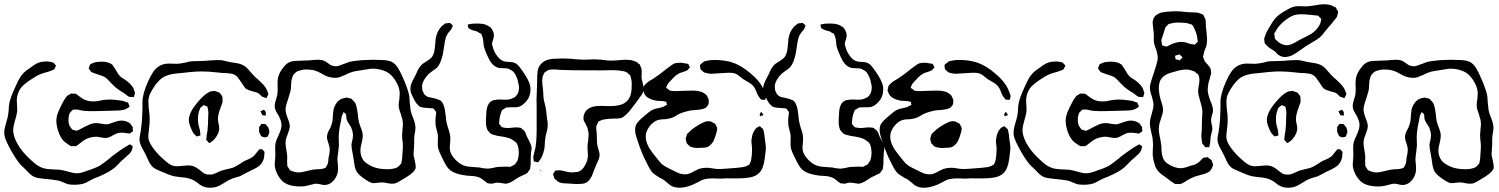

<svg xmlns="http://www.w3.org/2000/svg" viewBox="-23 -823 7051 903"><path d="M547 -393Q522 -410 517 -415Q517 -415 497 -435Q480 -454 469 -461Q460 -466 440 -472Q426 -476 419 -479Q410 -482 407 -484Q402 -488 398 -496Q394 -500 394 -500Q394 -502 395 -503Q396 -504 396 -506Q397 -509 398 -513Q399 -517 401 -520Q402 -521 404.5 -522Q407 -523 408 -524Q423 -530 428 -531Q446 -533 456 -533Q487 -533 505 -519L511 -510Q516 -504 524 -490Q534 -472 541 -465Q547 -459 558 -452.5Q569 -446 576 -440Q596 -424 605 -407L610 -392Q612 -388 612 -386Q612 -384 609 -375Q608 -373 607.5 -370.5Q607 -368 606 -366L598 -367H589Q583 -367 576.5 -372.5Q570 -378 567 -380Q561 -385 547 -393ZM595 -112Q593 -108 590.5 -105.5Q588 -103 587 -101L565 -81L548 -66Q541 -59 532 -49.5Q523 -40 517 -35Q492 -14 443 7L420 16L400 26Q377 40 360 43Q344 46 326 46Q309 46 295 43Q286 40 273 34Q260 28 250 26Q228 22 186 18Q180 17 165.5 15.5Q151 14 141 10Q126 4 112.5 -10Q99 -24 95 -28L75 -47Q50 -75 20 -132Q9 -153 3 -168.5Q-3 -184 -3 -199Q-3 -213 1 -228Q5 -243 6 -246Q8 -252 13 -271Q16 -283 18 -308Q18 -323 21 -338Q26 -364 48 -412Q60 -439 68.5 -454Q77 -469 89 -481Q100 -492 119 -504Q122 -506 135 -515.5Q148 -525 161 -529Q176 -534 197 -534Q207 -534 219 -531L227 -529Q233 -523 233 -523Q234 -521 237 -518.5Q240 -516 240 -515Q241 -514 239 -511Q237 -508 237 -507Q236 -505 234.5 -501.5Q233 -498 231 -497Q230 -496 227.5 -494.5Q225 -493 224 -493Q219 -491 214.5 -489.5Q210 -488 205 -486Q179 -479 169 -475Q149 -467 121 -448Q91 -428 79 -414Q68 -401 62 -384Q56 -367 56 -350L57 -329Q58 -322 58 -308Q58 -290 48 -258Q47 -254 43 -238.5Q39 -223 39 -210Q39 -186 56 -152Q79 -109 124 -69Q126 -67 140 -55Q154 -43 168 -37Q181 -31 194.5 -29Q208 -27 230 -26Q247 -26 256 -25Q273 -23 300 -15Q323 -8 339 -8Q351 -8 365.5 -12.5Q380 -17 385 -19Q394 -23 405 -26Q430 -35 445 -43Q461 -53 491 -77Q507 -91 516 -97Q518 -99 538 -113L560 -128L580 -140Q581 -141 583 -142Q585 -143 588 -144Q590 -144 594 -140Q595 -140 598 -138.5Q601 -137 601 -131Q600 -128 598.5 -121.5Q597 -115 595 -112ZM536 -198Q524 -196 507 -186Q499 -181 490.5 -177.5Q482 -174 473 -174Q466 -174 454 -176.5Q442 -179 433 -180Q410 -180 389 -172Q386 -171 380 -168Q374 -165 370 -162Q363 -157 357 -152Q351 -147 344 -142Q335 -136 335 -136Q332 -135 328 -135.5Q324 -136 322 -136L314 -135Q304 -138 283 -154Q264 -169 251 -205Q242 -234 242 -254Q242 -267 245 -279Q247 -288 255 -306L263 -323Q266 -328 272 -340.5Q278 -353 285 -362Q292 -372 294 -373Q296 -375 298.5 -376Q301 -377 303 -378Q304 -379 307 -381Q310 -383 312 -383H315Q321 -383 323 -382Q325 -382 328 -382.5Q331 -383 333 -382Q336 -381 338.5 -379Q341 -377 342 -376Q347 -372 354 -367Q361 -362 369 -357Q388 -346 417 -346Q428 -346 433 -347Q447 -349 454 -351Q458 -352 463 -353Q468 -354 475 -354Q481 -355 494 -355Q513 -355 553 -349Q559 -348 573 -342Q574 -342 576.5 -341.5Q579 -341 580 -339L583 -331Q586 -325 586 -322Q586 -321 582 -318Q578 -315 576 -314Q561 -303 525 -303Q506 -303 491 -302Q403 -299 385 -301Q377 -301 363 -303Q358 -304 349.5 -306Q341 -308 333 -308Q330 -307 326.5 -307.5Q323 -308 320 -307Q318 -306 315.5 -303Q313 -300 312 -299Q305 -292 305 -292Q304 -290 303.5 -287Q303 -284 302 -282Q299 -272 299 -259Q299 -242 305 -230Q306 -228 314 -217Q315 -216 316 -215Q317 -214 318 -213Q319 -212 324 -212Q326 -211 330.5 -209.5Q335 -208 338 -208Q342 -209 346.5 -211.5Q351 -214 353 -215Q360 -218 374 -226Q396 -237 399 -238Q414 -244 430 -244Q443 -244 454 -241Q476 -237 486 -239Q490 -240 493.5 -241.5Q497 -243 501 -244Q506 -246 521.5 -251Q537 -256 550 -256Q576 -254 589 -242Q591 -241 593 -237Q595 -233 596 -232Q597 -231 598.5 -229.5Q600 -228 601 -225Q602 -224 601.5 -221Q601 -218 601 -217Q604 -209 602 -205L595 -201Q591 -196 586 -195L578 -196L554 -199Q541 -199 536 -198Z M1221 -109V-105Q1221 -98 1220 -95Q1220 -80 1213.5 -66Q1207 -52 1196 -43Q1185 -34 1169 -26.5Q1153 -19 1145 -15Q1137 -11 1125 -4.5Q1113 2 1105 6Q1096 9 1083 12.5Q1070 16 1062 20Q1052 24 1032 37Q1021 44 1009 50Q997 56 986 58Q974 60 966 60Q940 60 923 49Q917 46 913 42.5Q909 39 905 36Q886 22 865 16Q852 12 824 10Q806 8 796 6Q774 1 734 -17Q706 -28 696 -37Q684 -48 675 -68Q666 -88 662 -96L652 -115Q643 -131 638 -143Q633 -155 633 -167Q633 -176 635.5 -188.5Q638 -201 639 -207Q642 -226 643 -240Q644 -254 645 -263Q647 -297 647 -313V-343Q647 -381 673 -439Q684 -465 699 -487Q726 -524 772 -524L809 -523Q823 -523 851 -529Q866 -534 880 -535Q893 -536 918 -536Q927 -537 944 -537Q952 -537 968 -539Q1000 -541 1016 -540Q1026 -539 1039 -535.5Q1052 -532 1059 -531Q1067 -530 1088 -526.5Q1109 -523 1123 -515Q1137 -507 1154 -486L1171 -467Q1183 -455 1190 -450Q1194 -446 1206.5 -434Q1219 -422 1227 -410Q1232 -401 1237 -388Q1237 -386 1238 -384Q1239 -382 1239 -381Q1239 -378 1237 -375Q1235 -372 1234 -370Q1233 -369 1232 -365.5Q1231 -362 1230 -361L1220 -365Q1218 -366 1215 -366.5Q1212 -367 1210 -368Q1206 -371 1202 -375.5Q1198 -380 1194 -383Q1186 -389 1166 -393Q1143 -399 1134 -406Q1131 -407 1129 -410.5Q1127 -414 1125 -416Q1119 -424 1111 -437Q1101 -452 1094.5 -460Q1088 -468 1077 -473Q1069 -477 1045 -479Q1023 -479 1002 -482Q960 -487 926 -487Q904 -487 875 -484.5Q846 -482 824 -479Q820 -479 803 -477Q786 -475 772 -471Q758 -467 747 -461Q731 -453 708 -424Q692 -401 683.5 -383.5Q675 -366 675 -345Q675 -330 676 -319.5Q677 -309 678 -302Q681 -281 681 -261Q681 -240 678 -217Q677 -210 675.5 -196.5Q674 -183 675 -173Q678 -152 699.5 -123.5Q721 -95 747 -73Q773 -49 789 -44Q800 -41 811 -41Q819 -41 835 -43Q853 -45 861 -45Q870 -45 875 -44Q892 -42 913 -26Q917 -23 928 -14Q939 -5 949 -3Q951 -2 953.5 -2.5Q956 -3 958 -2H967Q978 -2 991.5 -8.5Q1005 -15 1012 -18Q1018 -21 1028 -23Q1038 -25 1043 -27Q1063 -31 1074 -35Q1086 -40 1101.5 -50Q1117 -60 1125 -65Q1132 -68 1145.5 -74Q1159 -80 1168 -87Q1173 -91 1178.5 -98.5Q1184 -106 1187 -109Q1193 -117 1195 -119Q1199 -123 1210 -121Q1220 -111 1221 -109ZM1002 -263Q1002 -256 1003 -250.5Q1004 -245 1005 -241Q1008 -231 1008 -219Q1008 -203 998 -186Q984 -163 971 -156Q970 -155 966 -152.5Q962 -150 961 -150Q958 -152 956 -155Q954 -158 953 -159Q947 -165 947 -165L948 -176Q949 -189 953 -210Q956 -240 956 -271Q957 -278 957 -291Q957 -302 954 -314Q953 -316 953 -318.5Q953 -321 952 -322Q951 -323 947 -324Q943 -325 942 -326Q941 -326 938 -327.5Q935 -329 934 -328Q933 -328 928 -323Q926 -321 923.5 -319.5Q921 -318 919 -315Q918 -313 915 -305Q908 -287 908 -262Q908 -241 914 -223Q919 -206 919 -194Q919 -193 919.5 -190Q920 -187 919 -186Q918 -185 915.5 -184.5Q913 -184 911 -184L903 -181L898 -185Q888 -195 888 -195Q883 -202 880 -209Q865 -241 865 -259Q865 -278 880 -306Q897 -333 921.5 -359Q946 -385 967 -393Q977 -395 985 -395Q989 -395 994 -393Q999 -391 1002 -390L1010 -387Q1012 -385 1018 -376Q1019 -375 1020.5 -373Q1022 -371 1022 -369Q1024 -367 1023.5 -363Q1023 -359 1023 -358Q1024 -355 1024 -350Q1024 -340 1015 -318Q1002 -285 1002 -263ZM1227 -285Q1227 -284 1227.5 -282.5Q1228 -281 1227 -280Q1226 -279 1224.5 -279.5Q1223 -280 1222 -280Q1220 -281 1217 -280.5Q1214 -280 1212 -281Q1210 -282 1208.5 -286Q1207 -290 1206 -292L1202 -300Q1203 -301 1205 -301Q1207 -301 1208 -302Q1209 -303 1213 -305Q1217 -307 1218 -307Q1219 -307 1222 -303.5Q1225 -300 1227 -296ZM1205 -183 1201 -191Q1200 -195 1198.5 -197.5Q1197 -200 1196 -202Q1195 -206 1195.5 -209.5Q1196 -213 1196 -216Q1196 -217 1195.5 -219.5Q1195 -222 1196 -224Q1196 -226 1197.5 -228Q1199 -230 1200 -231Q1201 -233 1203 -235.5Q1205 -238 1207 -240Q1208 -241 1211 -240.5Q1214 -240 1215 -240Q1224 -240 1226 -239Q1228 -238 1230 -234Q1237 -227 1239 -223Q1241 -218 1242.5 -212.5Q1244 -207 1244 -203Q1244 -200 1242 -195.5Q1240 -191 1240 -190Q1239 -189 1238.5 -186Q1238 -183 1237 -182Q1236 -180 1230.5 -178.5Q1225 -177 1220 -177Q1217 -178 1212 -179.5Q1207 -181 1205 -183Z M1909 -4Q1898 5 1867 23Q1863 25 1852.5 31.5Q1842 38 1833 40Q1829 41 1821 41Q1815 41 1807.5 40Q1800 39 1796 38Q1786 35 1773 35Q1764 35 1750 37Q1736 39 1727 38Q1715 34 1698 23Q1695 21 1680.5 10.5Q1666 0 1657 -12Q1650 -22 1647 -34Q1644 -46 1642.5 -58Q1641 -70 1640 -75L1636 -99Q1630 -127 1630 -140Q1630 -149 1634 -163Q1635 -167 1636 -173Q1637 -179 1637 -187Q1637 -203 1628 -225Q1625 -231 1616 -244Q1607 -257 1606 -269Q1606 -282 1604 -286Q1604 -286 1599 -291L1593 -296Q1592 -296 1592 -293L1586 -281Q1583 -273 1581 -256L1575 -228Q1574 -222 1572 -206Q1570 -190 1570 -176L1571 -139Q1571 -137 1568 -110Q1564 -86 1564 -73Q1564 -65 1566 -51L1567 -28Q1567 -1 1549 22.5Q1531 46 1504 47Q1495 47 1484 44Q1480 43 1475.5 42Q1471 41 1464 41Q1457 41 1446.5 44Q1436 47 1431 48Q1410 54 1388 54Q1378 54 1360 52Q1330 48 1310 33Q1293 19 1281 -5Q1269 -29 1269 -50Q1269 -58 1271 -74L1272 -96L1271 -128Q1271 -142 1274 -155Q1278 -168 1286 -184Q1287 -187 1294 -203.5Q1301 -220 1301 -237Q1301 -252 1287 -280Q1285 -283 1280 -291Q1275 -299 1272 -307.5Q1269 -316 1269 -324Q1269 -339 1276 -358Q1277 -362 1279 -368Q1281 -374 1282 -382Q1283 -388 1283 -400Q1283 -407 1282.5 -421.5Q1282 -436 1283 -447Q1286 -477 1309 -505Q1323 -525 1342 -532Q1354 -537 1381 -537Q1395 -537 1402 -538Q1422 -538 1433 -539Q1439 -540 1451.5 -541Q1464 -542 1473 -542Q1488 -542 1499 -538Q1507 -535 1518.5 -526.5Q1530 -518 1536 -515L1550 -512L1558 -511Q1559 -511 1571 -514Q1578 -516 1599 -524Q1613 -530 1621 -532Q1636 -536 1655 -537.5Q1674 -539 1680 -540Q1714 -542 1731 -542Q1752 -542 1762 -541Q1765 -541 1778.5 -540.5Q1792 -540 1803 -537.5Q1814 -535 1822 -531Q1838 -521 1849 -503Q1860 -485 1868 -466Q1876 -447 1880 -439Q1898 -395 1902 -371Q1904 -351 1904 -342Q1906 -318 1908 -305Q1911 -289 1919 -271Q1930 -244 1931 -224Q1931 -211 1928 -197Q1927 -192 1926 -185Q1925 -178 1925 -168V-147Q1925 -133 1924 -126Q1922 -106 1922 -94Q1923 -88 1927 -71Q1932 -49 1932 -42V-35Q1932 -30 1928.5 -25Q1925 -20 1923 -17ZM1871 -151Q1870 -157 1869 -168Q1868 -179 1868 -188Q1868 -197 1870 -215Q1872 -231 1872 -240Q1872 -247 1870 -259Q1867 -271 1862 -287Q1852 -313 1852 -328Q1852 -342 1855 -355Q1857 -373 1857 -382Q1857 -403 1847 -425Q1837 -447 1821 -465Q1805 -483 1780 -491.5Q1755 -500 1730 -500Q1719 -500 1703.5 -497Q1688 -494 1679 -493Q1674 -492 1656 -489.5Q1638 -487 1623 -481Q1610 -476 1601 -471Q1585 -464 1575.5 -460.5Q1566 -457 1554 -457Q1533 -457 1512 -465Q1503 -469 1492 -475.5Q1481 -482 1474 -485Q1451 -496 1421 -496Q1407 -496 1401 -495Q1378 -490 1371 -485L1363 -478Q1362 -476 1359.5 -474Q1357 -472 1356 -470Q1355 -468 1352 -460Q1347 -447 1346.5 -430.5Q1346 -414 1345 -405Q1344 -395 1340 -384Q1338 -375 1332 -357Q1327 -344 1323.5 -331Q1320 -318 1320 -307Q1320 -293 1330 -267Q1340 -243 1340 -229Q1340 -219 1331 -194Q1325 -180 1323 -172Q1320 -162 1320 -151Q1320 -140 1324 -116Q1328 -96 1328 -85Q1328 -80 1327.5 -71.5Q1327 -63 1328 -52V-45Q1328 -41 1331 -37.5Q1334 -34 1335 -32Q1337 -26 1341 -23Q1343 -21 1347.5 -19.5Q1352 -18 1354 -17Q1367 -12 1380 -12Q1396 -12 1426 -20Q1440 -24 1447 -25L1468 -27Q1488 -27 1497 -30Q1500 -31 1503.5 -32Q1507 -33 1509 -35Q1510 -35 1512 -40L1519 -54Q1520 -59 1521 -67Q1522 -75 1522 -79Q1528 -105 1528 -120Q1528 -130 1522 -148Q1515 -166 1515 -178Q1515 -192 1522 -206Q1529 -220 1531 -223Q1541 -245 1542 -268Q1542 -273 1543 -286Q1544 -299 1546 -309Q1551 -328 1563 -342.5Q1575 -357 1592 -361Q1604 -364 1606 -364Q1610 -364 1613 -363Q1616 -362 1618 -361Q1623 -361 1629 -359Q1629 -359 1637 -351L1645 -342Q1647 -340 1648 -337.5Q1649 -335 1650 -333Q1656 -317 1660 -285Q1661 -260 1669 -236Q1671 -231 1677 -215Q1683 -199 1683 -184Q1683 -176 1681 -165.5Q1679 -155 1678 -151Q1672 -129 1672 -116Q1672 -88 1687 -68Q1695 -57 1716 -46Q1741 -31 1778 -28Q1786 -27 1801 -27Q1812 -27 1817 -28Q1842 -32 1850 -39Q1850 -39 1857 -46Q1858 -48 1860.5 -50Q1863 -52 1864 -54Q1865 -56 1865 -58.5Q1865 -61 1866 -63Q1866 -66 1867.5 -73Q1869 -80 1869 -88Q1873 -130 1871 -151Z M2471 -37Q2471 -29 2469 -26Q2469 -26 2460 -14Q2458 -9 2455 -8Q2453 -6 2445 -3Q2438 1 2427.5 5.5Q2417 10 2411 14Q2406 17 2393.5 25.5Q2381 34 2369 38Q2360 41 2358 41H2356L2348 40Q2326 36 2314 36Q2309 36 2302.5 38Q2296 40 2292 41L2279 40Q2277 39 2275 39.5Q2273 40 2271 39Q2267 37 2262 33Q2258 30 2250 23.5Q2242 17 2236 14Q2226 9 2215 7Q2207 5 2194 4.5Q2181 4 2172 3Q2128 -3 2108 -14Q2089 -24 2078.5 -40Q2068 -56 2054 -86Q2041 -112 2038 -125Q2036 -132 2036 -146Q2036 -154 2036.5 -167.5Q2037 -181 2036 -190Q2035 -197 2031 -211Q2027 -225 2026 -232Q2025 -238 2025 -250V-256Q2025 -266 2027 -282Q2027 -284 2028 -288.5Q2029 -293 2028 -295Q2028 -298 2023 -303Q2022 -304 2020 -307.5Q2018 -311 2016 -312Q2014 -314 2003 -314Q1996 -315 1983 -315.5Q1970 -316 1963 -318Q1961 -319 1957.5 -319.5Q1954 -320 1953 -321Q1950 -322 1948 -324.5Q1946 -327 1944 -328Q1936 -335 1929.5 -346Q1923 -357 1918 -368Q1909 -386 1908 -393Q1907 -397 1907 -405Q1907 -418 1912 -430.5Q1917 -443 1924 -455.5Q1931 -468 1934 -475Q1935 -478 1941 -491Q1947 -504 1956 -514Q1964 -524 1982 -534Q1985 -536 1993 -541.5Q2001 -547 2007 -553Q2012 -559 2017 -572Q2022 -587 2024 -617L2026 -640Q2031 -671 2047 -691Q2054 -701 2065 -708Q2067 -709 2068 -710.5Q2069 -712 2071 -713Q2075 -714 2083 -714Q2084 -714 2087.5 -715Q2091 -716 2092 -715Q2094 -715 2096.5 -712.5Q2099 -710 2100 -709Q2101 -708 2103 -707Q2105 -706 2106 -704V-703Q2106 -701 2104.5 -697Q2103 -693 2102 -691Q2099 -684 2093.5 -678Q2088 -672 2085 -668Q2076 -655 2073 -644Q2069 -630 2065 -600Q2064 -594 2061.5 -578Q2059 -562 2055 -550Q2050 -532 2043 -520Q2036 -507 2024.5 -498.5Q2013 -490 2011 -489L1995 -477Q1983 -466 1973.5 -450.5Q1964 -435 1962 -420L1963 -401Q1963 -398 1965 -394.5Q1967 -391 1968 -389Q1969 -387 1970 -384Q1971 -381 1973 -379Q1982 -370 1990 -367L2000 -365Q2007 -363 2020 -360.5Q2033 -358 2042 -353Q2043 -353 2046.5 -351.5Q2050 -350 2051 -348Q2059 -342 2066 -321Q2069 -311 2070.5 -298Q2072 -285 2073 -280Q2075 -256 2078 -244L2084 -222Q2095 -193 2095 -171L2094 -150Q2091 -131 2093 -117Q2097 -95 2118.5 -72.5Q2140 -50 2163 -43Q2176 -39 2195 -38Q2214 -37 2222 -36Q2229 -36 2234 -35Q2239 -34 2243 -33Q2247 -32 2255.5 -31Q2264 -30 2271 -30Q2280 -30 2298 -34Q2314 -38 2322 -38Q2329 -39 2344 -39H2365Q2367 -39 2371.5 -38.5Q2376 -38 2379 -39L2386 -43Q2397 -49 2399 -50Q2399 -50 2405 -59Q2411 -68 2411 -68Q2412 -70 2412.5 -73.5Q2413 -77 2414 -79Q2417 -91 2417 -105Q2417 -114 2416 -119Q2414 -140 2405 -152Q2404 -154 2396 -159Q2384 -169 2370 -173.5Q2356 -178 2340.5 -180.5Q2325 -183 2318 -184Q2296 -188 2284 -195L2277 -203Q2275 -205 2273 -207Q2271 -209 2270 -211Q2269 -213 2266 -221Q2261 -238 2263 -272Q2264 -276 2264 -284Q2264 -337 2293 -350Q2296 -351 2300 -352Q2304 -353 2306 -353Q2313 -355 2328 -355L2355 -354Q2370 -354 2381 -358L2392 -363L2400 -367L2409 -378Q2415 -387 2416 -395Q2418 -403 2418 -416Q2414 -438 2411 -449Q2400 -478 2390 -487Q2387 -490 2384.5 -491Q2382 -492 2380 -493Q2372 -498 2370 -499Q2363 -502 2348 -502Q2332 -502 2325 -503Q2304 -507 2289 -526Q2281 -535 2273 -553Q2257 -586 2252 -608Q2251 -614 2250 -628Q2249 -642 2245 -652Q2243 -655 2242.5 -658Q2242 -661 2240 -664Q2238 -666 2230 -669L2221 -675Q2216 -677 2210 -678Q2204 -679 2199 -681Q2195 -682 2192 -684Q2189 -686 2187 -687L2180 -691Q2178 -695 2178 -702Q2178 -703 2177 -704.5Q2176 -706 2177 -707Q2178 -708 2180 -708.5Q2182 -709 2184 -709Q2196 -712 2206 -712Q2228 -713 2244 -711Q2260 -709 2273 -701L2283 -695Q2290 -688 2295 -677.5Q2300 -667 2300 -657Q2300 -650 2296 -636Q2291 -624 2291 -614L2295 -601Q2300 -578 2319 -555Q2333 -537 2354 -533Q2360 -532 2375 -531.5Q2390 -531 2398 -527Q2412 -521 2425 -502Q2454 -464 2466 -434Q2472 -419 2472 -402Q2472 -369 2451 -345Q2435 -328 2423 -323Q2412 -318 2395 -318.5Q2378 -319 2368 -318Q2361 -318 2358 -317Q2356 -317 2348 -311Q2346 -310 2343 -308.5Q2340 -307 2338 -305L2335 -297Q2330 -286 2327 -269L2325 -251L2324 -243Q2325 -239 2329 -235Q2333 -231 2334 -229L2337 -225Q2339 -224 2344 -223.5Q2349 -223 2351 -222Q2356 -221 2365 -221Q2375 -221 2390.5 -223Q2406 -225 2416 -223Q2424 -223 2427 -221Q2429 -220 2430 -218.5Q2431 -217 2433 -216Q2435 -214 2438 -212Q2441 -210 2444 -206Q2447 -202 2450 -194Q2453 -186 2454 -183Q2457 -177 2463 -165.5Q2469 -154 2473 -144.5Q2477 -135 2477 -125Q2477 -119 2475 -109Q2473 -87 2473 -75Q2473 -71 2473 -59Q2473 -47 2471 -37Z M2899 -268Q2886 -265 2858 -265Q2852 -265 2843.5 -264.5Q2835 -264 2823 -262Q2810 -261 2799 -255L2791 -251Q2790 -250 2787 -241L2782 -231Q2781 -229 2781 -223Q2781 -215 2783 -203Q2783 -189 2784 -183Q2784 -155 2786 -141Q2788 -131 2792.5 -117.5Q2797 -104 2797 -95Q2797 -81 2788.5 -63.5Q2780 -46 2777 -37L2768 -15Q2763 0 2761 4Q2749 28 2734 36Q2723 42 2702 42Q2688 43 2671 41.5Q2654 40 2647 40Q2644 40 2628 39Q2612 38 2601 31Q2599 30 2593 24Q2586 19 2585 17Q2583 14 2580 2Q2578 -2 2578 -3Q2578 -5 2580.5 -8.5Q2583 -12 2584 -13Q2587 -19 2589 -21Q2590 -22 2594 -21.5Q2598 -21 2600 -21Q2607 -23 2610 -22Q2615 -22 2622.5 -20Q2630 -18 2635 -17Q2653 -12 2669 -12Q2675 -12 2687 -14Q2695 -14 2698 -16Q2717 -23 2728 -45Q2742 -67 2742 -93Q2742 -103 2741 -112.5Q2740 -122 2740 -131Q2740 -146 2743 -161Q2743 -166 2744.5 -177Q2746 -188 2745 -197L2742 -213Q2741 -221 2735 -232Q2729 -243 2727 -248Q2723 -254 2722 -258Q2721 -261 2721 -267Q2721 -284 2731 -299Q2750 -325 2800 -325L2845 -324Q2902 -324 2924 -346Q2940 -361 2944.5 -383.5Q2949 -406 2948 -434Q2948 -445 2943 -462Q2942 -463 2941.5 -466Q2941 -469 2940 -470Q2939 -472 2933 -475Q2930 -480 2924 -483Q2918 -487 2904 -489Q2885 -493 2856 -493L2800 -492Q2649 -492 2619 -494Q2613 -494 2597.5 -495.5Q2582 -497 2570 -496Q2567 -495 2563 -495Q2559 -495 2557 -494L2550 -490Q2547 -488 2544 -486Q2541 -484 2538 -482Q2534 -476 2529 -462Q2527 -450 2527 -444Q2527 -432 2528 -423.5Q2529 -415 2530 -410L2532 -387Q2532 -369 2535 -352Q2537 -343 2540.5 -329.5Q2544 -316 2545 -306L2550 -264Q2551 -260 2552 -253Q2553 -246 2553 -236Q2553 -220 2548.5 -204Q2544 -188 2543 -182Q2541 -172 2540 -159.5Q2539 -147 2539 -142Q2539 -121 2528 -92Q2522 -78 2518 -73L2511 -64Q2511 -63 2509.5 -61.5Q2508 -60 2507 -60H2506Q2503 -60 2500.5 -61Q2498 -62 2496 -62Q2494 -63 2491.5 -63Q2489 -63 2488 -64Q2487 -65 2487 -69Q2487 -73 2486 -75L2485 -86Q2485 -88 2491 -111Q2501 -142 2501 -216V-319Q2501 -328 2500.5 -341.5Q2500 -355 2501 -373L2502 -402Q2503 -411 2503 -430Q2503 -468 2505.5 -488.5Q2508 -509 2524 -525Q2546 -547 2593 -547Q2604 -548 2624 -548Q2645 -548 2655 -547Q2663 -547 2675 -545Q2697 -543 2706 -543Q2720 -542 2730.5 -542.5Q2741 -543 2749 -543Q2770 -545 2791 -543Q2800 -543 2816 -541Q2832 -538 2848 -538Q2874 -538 2899 -541L2921 -542Q2943 -542 2957 -537L2970 -532Q2974 -531 2978 -525Q2987 -519 2987 -519L2989 -511Q2990 -509 2992 -505.5Q2994 -502 2994 -499Q2995 -495 2995 -487Q2995 -481 2994.5 -470Q2994 -459 2995 -452Q2996 -446 2999.5 -433.5Q3003 -421 3004 -412Q3004 -395 2997 -380Q2965 -335 2941.5 -305.5Q2918 -276 2899 -268ZM2517 -22Q2514 -22 2514 -24Q2515 -25 2515.5 -24Q2516 -23 2517 -23Q2518 -22 2520 -22Q2522 -22 2523 -21Q2523 -19 2519 -20Q2517 -22 2517 -22Z M3291 -535Q3294 -536 3298.5 -536.5Q3303 -537 3305 -538Q3320 -541 3336 -541Q3402 -541 3446 -519Q3484 -501 3528 -459Q3563 -425 3576 -384Q3577 -382 3578.5 -377.5Q3580 -373 3580 -371V-370Q3580 -368 3579 -365.5Q3578 -363 3578 -361Q3577 -360 3576.5 -357Q3576 -354 3575 -353L3567 -354Q3559 -354 3556 -355L3553 -359Q3544 -370 3543 -373Q3537 -382 3534 -393Q3528 -407 3524 -413Q3515 -426 3497.5 -436Q3480 -446 3472 -451Q3465 -456 3455 -464.5Q3445 -473 3437 -476Q3426 -481 3407 -481Q3394 -481 3387 -480L3337 -477L3324 -476Q3311 -476 3301 -479Q3298 -480 3293 -481Q3288 -482 3286 -484Q3284 -485 3281 -488.5Q3278 -492 3275 -494Q3271 -498 3271 -498Q3270 -499 3270.5 -501Q3271 -503 3271 -503Q3269 -509 3269 -515Q3269 -518 3271.5 -520Q3274 -522 3275 -523Q3287 -533 3291 -535ZM3545 -227Q3546 -227 3548 -228.5Q3550 -230 3551 -229Q3553 -228 3555.5 -225.5Q3558 -223 3559 -221Q3565 -218 3566 -216Q3567 -214 3567.5 -210.5Q3568 -207 3569 -205Q3572 -193 3574 -170Q3578 -145 3579 -130Q3579 -117 3576.5 -100Q3574 -83 3573 -73Q3567 -28 3546 -8Q3529 7 3504.5 11.5Q3480 16 3451 16H3414Q3399 15 3367 17L3330 16Q3296 16 3278 24Q3273 26 3257 35L3239 44Q3204 59 3175 60Q3151 60 3134 51Q3127 47 3117 38Q3107 29 3100 24Q3090 17 3080 13Q3056 -1 3046 -11Q3034 -24 3016 -62Q2996 -99 2976 -160Q2975 -163 2969.5 -180Q2964 -197 2964 -212Q2964 -232 2973.5 -244.5Q2983 -257 2994.5 -266.5Q3006 -276 3009 -279Q3019 -288 3030 -296.5Q3041 -305 3052 -309Q3063 -313 3072 -314Q3093 -318 3102 -324Q3105 -325 3108.5 -327Q3112 -329 3114 -331Q3114 -332 3112 -336Q3112 -342 3110 -344Q3109 -345 3105 -345Q3102 -346 3098 -347Q3094 -348 3088 -348Q3081 -349 3067 -349Q3046 -352 3029.5 -360.5Q3013 -369 3006 -385Q3005 -388 3003.5 -391.5Q3002 -395 3001 -398Q3001 -400 3004 -409Q3004 -417 3006 -419Q3007 -421 3013 -427Q3021 -436 3032.5 -443Q3044 -450 3048 -452Q3075 -469 3113 -500Q3118 -503 3128.5 -511.5Q3139 -520 3148 -524Q3157 -528 3180 -528Q3196 -526 3205 -524Q3211 -524 3213 -522Q3216 -521 3219 -511Q3220 -510 3221 -509Q3222 -508 3222 -506Q3221 -505 3220 -504Q3219 -503 3218 -502Q3216 -500 3213 -496Q3210 -492 3207 -491Q3205 -490 3197 -487Q3173 -480 3166 -475Q3155 -469 3143.5 -457Q3132 -445 3128 -440Q3120 -432 3119 -430Q3117 -428 3115.5 -424Q3114 -420 3113 -418Q3112 -417 3111 -414.5Q3110 -412 3110 -411Q3110 -409 3119 -404Q3125 -398 3128 -397Q3130 -396 3133.5 -396Q3137 -396 3139 -395Q3152 -394 3167 -395Q3186 -395 3195 -396L3233 -397Q3275 -397 3293 -381Q3294 -380 3296.5 -378.5Q3299 -377 3301 -374L3306 -364Q3307 -362 3308.5 -359Q3310 -356 3310 -354Q3311 -352 3310.5 -348.5Q3310 -345 3310 -343Q3310 -335 3309 -333Q3308 -330 3306.5 -328Q3305 -326 3304 -325Q3303 -324 3301 -321Q3299 -318 3296 -316Q3293 -314 3290 -313.5Q3287 -313 3284 -311Q3271 -307 3244 -305Q3236 -305 3222 -303Q3186 -295 3167 -285Q3162 -282 3150 -275Q3138 -268 3127 -266Q3120 -264 3111.5 -263Q3103 -262 3100 -262Q3077 -262 3063 -255Q3061 -255 3053 -249Q3036 -237 3025 -218.5Q3014 -200 3014 -181Q3014 -162 3022 -144Q3028 -128 3040 -112.5Q3052 -97 3054 -94Q3060 -87 3070 -74Q3080 -61 3088 -53Q3100 -42 3118 -33.5Q3136 -25 3141 -22Q3160 -12 3172.5 -7.5Q3185 -3 3199 -3Q3210 -3 3220 -7Q3230 -11 3244 -19L3265 -29Q3283 -34 3300 -34Q3314 -34 3329 -31Q3334 -30 3341.5 -29Q3349 -28 3358 -28Q3371 -28 3395 -30Q3429 -32 3446 -34Q3458 -35 3470.5 -37Q3483 -39 3492 -44Q3494 -46 3496.5 -46.5Q3499 -47 3501 -49L3506 -59Q3511 -71 3513 -96Q3514 -105 3514 -123Q3514 -133 3512.5 -142Q3511 -151 3511 -161Q3511 -166 3513 -176Q3517 -204 3535 -222ZM3557 -297Q3557 -297 3559 -295L3565 -286Q3568 -283 3568 -282Q3567 -281 3566.5 -281.5Q3566 -282 3565 -281L3554 -277L3552 -276Q3551 -278 3550.5 -281.5Q3550 -285 3551 -288Q3552 -289 3553.5 -292Q3555 -295 3557 -297ZM3315 -139Q3310 -134 3307 -133Q3298 -128 3275 -128L3260 -127Q3246 -127 3234 -130Q3222 -134 3222 -134Q3222 -134 3215 -141Q3213 -143 3211 -145Q3209 -147 3207 -149L3204 -159Q3204 -162 3203 -164.5Q3202 -167 3202 -170Q3202 -173 3203 -176Q3204 -179 3205 -181L3208 -192Q3210 -194 3212.5 -196.5Q3215 -199 3217 -201Q3229 -214 3246 -225Q3263 -236 3267 -238Q3289 -250 3298 -252L3308 -253Q3314 -253 3322 -251Q3324 -250 3332 -245Q3333 -245 3335 -244Q3337 -243 3340 -241Q3342 -239 3343.5 -235Q3345 -231 3346 -229L3350 -222V-219Q3350 -212 3347 -201Q3341 -179 3334.5 -164Q3328 -149 3315 -139Z M4130 -37Q4130 -29 4128 -26Q4128 -26 4119 -14Q4117 -9 4114 -8Q4112 -6 4104 -3Q4097 1 4086.5 5.5Q4076 10 4070 14Q4065 17 4052.5 25.5Q4040 34 4028 38Q4019 41 4017 41H4015L4007 40Q3985 36 3973 36Q3968 36 3961.5 38Q3955 40 3951 41L3938 40Q3936 39 3934 39.5Q3932 40 3930 39Q3926 37 3921 33Q3917 30 3909 23.5Q3901 17 3895 14Q3885 9 3874 7Q3866 5 3853 4.5Q3840 4 3831 3Q3787 -3 3767 -14Q3748 -24 3737.5 -40Q3727 -56 3713 -86Q3700 -112 3697 -125Q3695 -132 3695 -146Q3695 -154 3695.5 -167.5Q3696 -181 3695 -190Q3694 -197 3690 -211Q3686 -225 3685 -232Q3684 -238 3684 -250V-256Q3684 -266 3686 -282Q3686 -284 3687 -288.5Q3688 -293 3687 -295Q3687 -298 3682 -303Q3681 -304 3679 -307.5Q3677 -311 3675 -312Q3673 -314 3662 -314Q3655 -315 3642 -315.5Q3629 -316 3622 -318Q3620 -319 3616.5 -319.5Q3613 -320 3612 -321Q3609 -322 3607 -324.5Q3605 -327 3603 -328Q3595 -335 3588.5 -346Q3582 -357 3577 -368Q3568 -386 3567 -393Q3566 -397 3566 -405Q3566 -418 3571 -430.5Q3576 -443 3583 -455.5Q3590 -468 3593 -475Q3594 -478 3600 -491Q3606 -504 3615 -514Q3623 -524 3641 -534Q3644 -536 3652 -541.5Q3660 -547 3666 -553Q3671 -559 3676 -572Q3681 -587 3683 -617L3685 -640Q3690 -671 3706 -691Q3713 -701 3724 -708Q3726 -709 3727 -710.5Q3728 -712 3730 -713Q3734 -714 3742 -714Q3743 -714 3746.5 -715Q3750 -716 3751 -715Q3753 -715 3755.5 -712.5Q3758 -710 3759 -709Q3760 -708 3762 -707Q3764 -706 3765 -704V-703Q3765 -701 3763.5 -697Q3762 -693 3761 -691Q3758 -684 3752.5 -678Q3747 -672 3744 -668Q3735 -655 3732 -644Q3728 -630 3724 -600Q3723 -594 3720.5 -578Q3718 -562 3714 -550Q3709 -532 3702 -520Q3695 -507 3683.5 -498.5Q3672 -490 3670 -489L3654 -477Q3642 -466 3632.5 -450.5Q3623 -435 3621 -420L3622 -401Q3622 -398 3624 -394.5Q3626 -391 3627 -389Q3628 -387 3629 -384Q3630 -381 3632 -379Q3641 -370 3649 -367L3659 -365Q3666 -363 3679 -360.5Q3692 -358 3701 -353Q3702 -353 3705.5 -351.5Q3709 -350 3710 -348Q3718 -342 3725 -321Q3728 -311 3729.5 -298Q3731 -285 3732 -280Q3734 -256 3737 -244L3743 -222Q3754 -193 3754 -171L3753 -150Q3750 -131 3752 -117Q3756 -95 3777.5 -72.5Q3799 -50 3822 -43Q3835 -39 3854 -38Q3873 -37 3881 -36Q3888 -36 3893 -35Q3898 -34 3902 -33Q3906 -32 3914.5 -31Q3923 -30 3930 -30Q3939 -30 3957 -34Q3973 -38 3981 -38Q3988 -39 4003 -39H4024Q4026 -39 4030.5 -38.5Q4035 -38 4038 -39L4045 -43Q4056 -49 4058 -50Q4058 -50 4064 -59Q4070 -68 4070 -68Q4071 -70 4071.5 -73.5Q4072 -77 4073 -79Q4076 -91 4076 -105Q4076 -114 4075 -119Q4073 -140 4064 -152Q4063 -154 4055 -159Q4043 -169 4029 -173.5Q4015 -178 3999.5 -180.5Q3984 -183 3977 -184Q3955 -188 3943 -195L3936 -203Q3934 -205 3932 -207Q3930 -209 3929 -211Q3928 -213 3925 -221Q3920 -238 3922 -272Q3923 -276 3923 -284Q3923 -337 3952 -350Q3955 -351 3959 -352Q3963 -353 3965 -353Q3972 -355 3987 -355L4014 -354Q4029 -354 4040 -358L4051 -363L4059 -367L4068 -378Q4074 -387 4075 -395Q4077 -403 4077 -416Q4073 -438 4070 -449Q4059 -478 4049 -487Q4046 -490 4043.5 -491Q4041 -492 4039 -493Q4031 -498 4029 -499Q4022 -502 4007 -502Q3991 -502 3984 -503Q3963 -507 3948 -526Q3940 -535 3932 -553Q3916 -586 3911 -608Q3910 -614 3909 -628Q3908 -642 3904 -652Q3902 -655 3901.5 -658Q3901 -661 3899 -664Q3897 -666 3889 -669L3880 -675Q3875 -677 3869 -678Q3863 -679 3858 -681Q3854 -682 3851 -684Q3848 -686 3846 -687L3839 -691Q3837 -695 3837 -702Q3837 -703 3836 -704.5Q3835 -706 3836 -707Q3837 -708 3839 -708.5Q3841 -709 3843 -709Q3855 -712 3865 -712Q3887 -713 3903 -711Q3919 -709 3932 -701L3942 -695Q3949 -688 3954 -677.5Q3959 -667 3959 -657Q3959 -650 3955 -636Q3950 -624 3950 -614L3954 -601Q3959 -578 3978 -555Q3992 -537 4013 -533Q4019 -532 4034 -531.5Q4049 -531 4057 -527Q4071 -521 4084 -502Q4113 -464 4125 -434Q4131 -419 4131 -402Q4131 -369 4110 -345Q4094 -328 4082 -323Q4071 -318 4054 -318.5Q4037 -319 4027 -318Q4020 -318 4017 -317Q4015 -317 4007 -311Q4005 -310 4002 -308.5Q3999 -307 3997 -305L3994 -297Q3989 -286 3986 -269L3984 -251L3983 -243Q3984 -239 3988 -235Q3992 -231 3993 -229L3996 -225Q3998 -224 4003 -223.5Q4008 -223 4010 -222Q4015 -221 4024 -221Q4034 -221 4049.5 -223Q4065 -225 4075 -223Q4083 -223 4086 -221Q4088 -220 4089 -218.5Q4090 -217 4092 -216Q4094 -214 4097 -212Q4100 -210 4103 -206Q4106 -202 4109 -194Q4112 -186 4113 -183Q4116 -177 4122 -165.5Q4128 -154 4132 -144.5Q4136 -135 4136 -125Q4136 -119 4134 -109Q4132 -87 4132 -75Q4132 -71 4132 -59Q4132 -47 4130 -37Z M4441 -535Q4444 -536 4448.5 -536.5Q4453 -537 4455 -538Q4470 -541 4486 -541Q4552 -541 4596 -519Q4634 -501 4678 -459Q4713 -425 4726 -384Q4727 -382 4728.5 -377.5Q4730 -373 4730 -371V-370Q4730 -368 4729 -365.5Q4728 -363 4728 -361Q4727 -360 4726.5 -357Q4726 -354 4725 -353L4717 -354Q4709 -354 4706 -355L4703 -359Q4694 -370 4693 -373Q4687 -382 4684 -393Q4678 -407 4674 -413Q4665 -426 4647.5 -436Q4630 -446 4622 -451Q4615 -456 4605 -464.5Q4595 -473 4587 -476Q4576 -481 4557 -481Q4544 -481 4537 -480L4487 -477L4474 -476Q4461 -476 4451 -479Q4448 -480 4443 -481Q4438 -482 4436 -484Q4434 -485 4431 -488.5Q4428 -492 4425 -494Q4421 -498 4421 -498Q4420 -499 4420.5 -501Q4421 -503 4421 -503Q4419 -509 4419 -515Q4419 -518 4421.5 -520Q4424 -522 4425 -523Q4437 -533 4441 -535ZM4695 -227Q4696 -227 4698 -228.5Q4700 -230 4701 -229Q4703 -228 4705.5 -225.5Q4708 -223 4709 -221Q4715 -218 4716 -216Q4717 -214 4717.5 -210.5Q4718 -207 4719 -205Q4722 -193 4724 -170Q4728 -145 4729 -130Q4729 -117 4726.5 -100Q4724 -83 4723 -73Q4717 -28 4696 -8Q4679 7 4654.5 11.5Q4630 16 4601 16H4564Q4549 15 4517 17L4480 16Q4446 16 4428 24Q4423 26 4407 35L4389 44Q4354 59 4325 60Q4301 60 4284 51Q4277 47 4267 38Q4257 29 4250 24Q4240 17 4230 13Q4206 -1 4196 -11Q4184 -24 4166 -62Q4146 -99 4126 -160Q4125 -163 4119.5 -180Q4114 -197 4114 -212Q4114 -232 4123.5 -244.5Q4133 -257 4144.5 -266.5Q4156 -276 4159 -279Q4169 -288 4180 -296.5Q4191 -305 4202 -309Q4213 -313 4222 -314Q4243 -318 4252 -324Q4255 -325 4258.5 -327Q4262 -329 4264 -331Q4264 -332 4262 -336Q4262 -342 4260 -344Q4259 -345 4255 -345Q4252 -346 4248 -347Q4244 -348 4238 -348Q4231 -349 4217 -349Q4196 -352 4179.5 -360.5Q4163 -369 4156 -385Q4155 -388 4153.5 -391.5Q4152 -395 4151 -398Q4151 -400 4154 -409Q4154 -417 4156 -419Q4157 -421 4163 -427Q4171 -436 4182.5 -443Q4194 -450 4198 -452Q4225 -469 4263 -500Q4268 -503 4278.5 -511.5Q4289 -520 4298 -524Q4307 -528 4330 -528Q4346 -526 4355 -524Q4361 -524 4363 -522Q4366 -521 4369 -511Q4370 -510 4371 -509Q4372 -508 4372 -506Q4371 -505 4370 -504Q4369 -503 4368 -502Q4366 -500 4363 -496Q4360 -492 4357 -491Q4355 -490 4347 -487Q4323 -480 4316 -475Q4305 -469 4293.5 -457Q4282 -445 4278 -440Q4270 -432 4269 -430Q4267 -428 4265.5 -424Q4264 -420 4263 -418Q4262 -417 4261 -414.5Q4260 -412 4260 -411Q4260 -409 4269 -404Q4275 -398 4278 -397Q4280 -396 4283.5 -396Q4287 -396 4289 -395Q4302 -394 4317 -395Q4336 -395 4345 -396L4383 -397Q4425 -397 4443 -381Q4444 -380 4446.5 -378.5Q4449 -377 4451 -374L4456 -364Q4457 -362 4458.5 -359Q4460 -356 4460 -354Q4461 -352 4460.5 -348.5Q4460 -345 4460 -343Q4460 -335 4459 -333Q4458 -330 4456.5 -328Q4455 -326 4454 -325Q4453 -324 4451 -321Q4449 -318 4446 -316Q4443 -314 4440 -313.5Q4437 -313 4434 -311Q4421 -307 4394 -305Q4386 -305 4372 -303Q4336 -295 4317 -285Q4312 -282 4300 -275Q4288 -268 4277 -266Q4270 -264 4261.5 -263Q4253 -262 4250 -262Q4227 -262 4213 -255Q4211 -255 4203 -249Q4186 -237 4175 -218.5Q4164 -200 4164 -181Q4164 -162 4172 -144Q4178 -128 4190 -112.5Q4202 -97 4204 -94Q4210 -87 4220 -74Q4230 -61 4238 -53Q4250 -42 4268 -33.5Q4286 -25 4291 -22Q4310 -12 4322.5 -7.5Q4335 -3 4349 -3Q4360 -3 4370 -7Q4380 -11 4394 -19L4415 -29Q4433 -34 4450 -34Q4464 -34 4479 -31Q4484 -30 4491.5 -29Q4499 -28 4508 -28Q4521 -28 4545 -30Q4579 -32 4596 -34Q4608 -35 4620.5 -37Q4633 -39 4642 -44Q4644 -46 4646.5 -46.5Q4649 -47 4651 -49L4656 -59Q4661 -71 4663 -96Q4664 -105 4664 -123Q4664 -133 4662.5 -142Q4661 -151 4661 -161Q4661 -166 4663 -176Q4667 -204 4685 -222ZM4707 -297Q4707 -297 4709 -295L4715 -286Q4718 -283 4718 -282Q4717 -281 4716.5 -281.5Q4716 -282 4715 -281L4704 -277L4702 -276Q4701 -278 4700.5 -281.5Q4700 -285 4701 -288Q4702 -289 4703.5 -292Q4705 -295 4707 -297ZM4465 -139Q4460 -134 4457 -133Q4448 -128 4425 -128L4410 -127Q4396 -127 4384 -130Q4372 -134 4372 -134Q4372 -134 4365 -141Q4363 -143 4361 -145Q4359 -147 4357 -149L4354 -159Q4354 -162 4353 -164.5Q4352 -167 4352 -170Q4352 -173 4353 -176Q4354 -179 4355 -181L4358 -192Q4360 -194 4362.5 -196.5Q4365 -199 4367 -201Q4379 -214 4396 -225Q4413 -236 4417 -238Q4439 -250 4448 -252L4458 -253Q4464 -253 4472 -251Q4474 -250 4482 -245Q4483 -245 4485 -244Q4487 -243 4490 -241Q4492 -239 4493.5 -235Q4495 -231 4496 -229L4500 -222V-219Q4500 -212 4497 -201Q4491 -179 4484.5 -164Q4478 -149 4465 -139Z M5294 -393Q5269 -410 5264 -415Q5264 -415 5244 -435Q5227 -454 5216 -461Q5207 -466 5187 -472Q5173 -476 5166 -479Q5157 -482 5154 -484Q5149 -488 5145 -496Q5141 -500 5141 -500Q5141 -502 5142 -503Q5143 -504 5143 -506Q5144 -509 5145 -513Q5146 -517 5148 -520Q5149 -521 5151.5 -522Q5154 -523 5155 -524Q5170 -530 5175 -531Q5193 -533 5203 -533Q5234 -533 5252 -519L5258 -510Q5263 -504 5271 -490Q5281 -472 5288 -465Q5294 -459 5305 -452.5Q5316 -446 5323 -440Q5343 -424 5352 -407L5357 -392Q5359 -388 5359 -386Q5359 -384 5356 -375Q5355 -373 5354.5 -370.5Q5354 -368 5353 -366L5345 -367H5336Q5330 -367 5323.5 -372.5Q5317 -378 5314 -380Q5308 -385 5294 -393ZM5342 -112Q5340 -108 5337.5 -105.5Q5335 -103 5334 -101L5312 -81L5295 -66Q5288 -59 5279 -49.5Q5270 -40 5264 -35Q5239 -14 5190 7L5167 16L5147 26Q5124 40 5107 43Q5091 46 5073 46Q5056 46 5042 43Q5033 40 5020 34Q5007 28 4997 26Q4975 22 4933 18Q4927 17 4912.5 15.5Q4898 14 4888 10Q4873 4 4859.5 -10Q4846 -24 4842 -28L4822 -47Q4797 -75 4767 -132Q4756 -153 4750 -168.5Q4744 -184 4744 -199Q4744 -213 4748 -228Q4752 -243 4753 -246Q4755 -252 4760 -271Q4763 -283 4765 -308Q4765 -323 4768 -338Q4773 -364 4795 -412Q4807 -439 4815.5 -454Q4824 -469 4836 -481Q4847 -492 4866 -504Q4869 -506 4882 -515.5Q4895 -525 4908 -529Q4923 -534 4944 -534Q4954 -534 4966 -531L4974 -529Q4980 -523 4980 -523Q4981 -521 4984 -518.5Q4987 -516 4987 -515Q4988 -514 4986 -511Q4984 -508 4984 -507Q4983 -505 4981.5 -501.5Q4980 -498 4978 -497Q4977 -496 4974.5 -494.5Q4972 -493 4971 -493Q4966 -491 4961.5 -489.5Q4957 -488 4952 -486Q4926 -479 4916 -475Q4896 -467 4868 -448Q4838 -428 4826 -414Q4815 -401 4809 -384Q4803 -367 4803 -350L4804 -329Q4805 -322 4805 -308Q4805 -290 4795 -258Q4794 -254 4790 -238.5Q4786 -223 4786 -210Q4786 -186 4803 -152Q4826 -109 4871 -69Q4873 -67 4887 -55Q4901 -43 4915 -37Q4928 -31 4941.5 -29Q4955 -27 4977 -26Q4994 -26 5003 -25Q5020 -23 5047 -15Q5070 -8 5086 -8Q5098 -8 5112.5 -12.5Q5127 -17 5132 -19Q5141 -23 5152 -26Q5177 -35 5192 -43Q5208 -53 5238 -77Q5254 -91 5263 -97Q5265 -99 5285 -113L5307 -128L5327 -140Q5328 -141 5330 -142Q5332 -143 5335 -144Q5337 -144 5341 -140Q5342 -140 5345 -138.5Q5348 -137 5348 -131Q5347 -128 5345.5 -121.5Q5344 -115 5342 -112ZM5283 -198Q5271 -196 5254 -186Q5246 -181 5237.5 -177.5Q5229 -174 5220 -174Q5213 -174 5201 -176.5Q5189 -179 5180 -180Q5157 -180 5136 -172Q5133 -171 5127 -168Q5121 -165 5117 -162Q5110 -157 5104 -152Q5098 -147 5091 -142Q5082 -136 5082 -136Q5079 -135 5075 -135.5Q5071 -136 5069 -136L5061 -135Q5051 -138 5030 -154Q5011 -169 4998 -205Q4989 -234 4989 -254Q4989 -267 4992 -279Q4994 -288 5002 -306L5010 -323Q5013 -328 5019 -340.5Q5025 -353 5032 -362Q5039 -372 5041 -373Q5043 -375 5045.5 -376Q5048 -377 5050 -378Q5051 -379 5054 -381Q5057 -383 5059 -383H5062Q5068 -383 5070 -382Q5072 -382 5075 -382.5Q5078 -383 5080 -382Q5083 -381 5085.5 -379Q5088 -377 5089 -376Q5094 -372 5101 -367Q5108 -362 5116 -357Q5135 -346 5164 -346Q5175 -346 5180 -347Q5194 -349 5201 -351Q5205 -352 5210 -353Q5215 -354 5222 -354Q5228 -355 5241 -355Q5260 -355 5300 -349Q5306 -348 5320 -342Q5321 -342 5323.5 -341.5Q5326 -341 5327 -339L5330 -331Q5333 -325 5333 -322Q5333 -321 5329 -318Q5325 -315 5323 -314Q5308 -303 5272 -303Q5253 -303 5238 -302Q5150 -299 5132 -301Q5124 -301 5110 -303Q5105 -304 5096.5 -306Q5088 -308 5080 -308Q5077 -307 5073.5 -307.5Q5070 -308 5067 -307Q5065 -306 5062.5 -303Q5060 -300 5059 -299Q5052 -292 5052 -292Q5051 -290 5050.5 -287Q5050 -284 5049 -282Q5046 -272 5046 -259Q5046 -242 5052 -230Q5053 -228 5061 -217Q5062 -216 5063 -215Q5064 -214 5065 -213Q5066 -212 5071 -212Q5073 -211 5077.5 -209.5Q5082 -208 5085 -208Q5089 -209 5093.5 -211.5Q5098 -214 5100 -215Q5107 -218 5121 -226Q5143 -237 5146 -238Q5161 -244 5177 -244Q5190 -244 5201 -241Q5223 -237 5233 -239Q5237 -240 5240.5 -241.5Q5244 -243 5248 -244Q5253 -246 5268.5 -251Q5284 -256 5297 -256Q5323 -254 5336 -242Q5338 -241 5340 -237Q5342 -233 5343 -232Q5344 -231 5345.5 -229.5Q5347 -228 5348 -225Q5349 -224 5348.5 -221Q5348 -218 5348 -217Q5351 -209 5349 -205L5342 -201Q5338 -196 5333 -195L5325 -196L5301 -199Q5288 -199 5283 -198Z M5665 -16 5655 -11Q5645 -5 5619 1Q5603 5 5595 8Q5575 16 5559 26Q5538 41 5525 43L5517 42Q5515 42 5510.5 42.5Q5506 43 5503 42Q5503 42 5494 36Q5484 31 5468 17Q5462 12 5450.5 4.5Q5439 -3 5433 -9Q5414 -26 5408 -48Q5400 -74 5399 -88Q5398 -100 5398.5 -108.5Q5399 -117 5399 -123Q5401 -140 5399 -157Q5399 -168 5396 -181.5Q5393 -195 5392 -199Q5391 -204 5388 -218Q5385 -232 5385 -244Q5385 -261 5394 -288Q5402 -316 5402 -330Q5402 -344 5394 -370Q5385 -395 5385 -412Q5385 -426 5403 -478Q5419 -527 5421 -540Q5422 -544 5422 -551Q5422 -565 5417 -582Q5415 -590 5410 -602.5Q5405 -615 5404 -624Q5403 -632 5403.5 -645Q5404 -658 5403 -667Q5403 -674 5401 -686Q5398 -713 5398 -715Q5398 -724 5401 -733Q5407 -752 5431 -761Q5442 -766 5467 -768Q5493 -770 5507 -770Q5529 -770 5550 -767Q5570 -765 5581 -765Q5587 -765 5597.5 -764.5Q5608 -764 5615 -762L5626 -758Q5634 -755 5636 -753Q5638 -752 5641 -743Q5645 -737 5646 -734Q5648 -727 5648 -713Q5648 -696 5651 -676Q5651 -670 5652.5 -658.5Q5654 -647 5654 -638Q5654 -625 5653 -619Q5652 -607 5645 -592Q5639 -578 5638 -569Q5635 -557 5635 -556Q5635 -554 5638 -548L5643 -535Q5647 -530 5650.5 -526Q5654 -522 5657 -519Q5668 -506 5670 -501Q5673 -492 5673 -478Q5673 -475 5672 -472Q5671 -469 5670 -467Q5668 -457 5665.5 -449Q5663 -441 5661 -435Q5657 -413 5657 -401Q5657 -382 5669 -350Q5675 -338 5678 -326Q5682 -314 5682 -305Q5682 -294 5677 -281Q5673 -267 5673 -260Q5673 -252 5674 -246.5Q5675 -241 5676 -237Q5679 -227 5679 -216Q5678 -208 5671 -181Q5670 -175 5669.5 -162.5Q5669 -150 5667 -144Q5666 -142 5665.5 -137Q5665 -132 5664 -131Q5663 -130 5658.5 -130.5Q5654 -131 5653 -131L5645 -130Q5644 -131 5640 -138L5632 -147Q5631 -150 5630 -155Q5629 -160 5629 -163Q5627 -175 5627 -181Q5627 -192 5629 -210L5630 -259Q5632 -283 5632 -295Q5632 -314 5622 -346Q5612 -378 5612 -394Q5612 -403 5613 -409Q5614 -415 5615 -420Q5618 -434 5618 -446Q5618 -457 5616 -462Q5616 -463 5614.5 -467.5Q5613 -472 5612 -473Q5611 -475 5605 -478Q5597 -486 5595 -487Q5592 -488 5588 -489Q5584 -490 5580 -492Q5569 -496 5555 -496Q5534 -496 5502 -486Q5478 -480 5467 -475Q5446 -465 5435 -447Q5427 -431 5427 -404Q5429 -379 5434 -360Q5436 -353 5441.5 -336Q5447 -319 5447 -306Q5447 -292 5437 -264Q5429 -242 5428 -231Q5427 -227 5427 -218Q5427 -197 5434 -169Q5438 -147 5439 -137Q5439 -131 5440 -113Q5441 -95 5446 -81.5Q5451 -68 5461 -59Q5464 -56 5467 -54.5Q5470 -53 5472 -51Q5487 -41 5506 -35.5Q5525 -30 5541 -33Q5552 -34 5575 -43Q5579 -44 5588.5 -46.5Q5598 -49 5604 -53Q5616 -59 5627 -72Q5629 -74 5632 -77Q5635 -80 5637 -81Q5639 -82 5643.5 -82Q5648 -82 5651 -83L5657 -84Q5659 -83 5665 -77Q5674 -71 5674 -71Q5678 -64 5679 -58Q5682 -52 5682 -50V-48Q5682 -43 5676 -31Q5670 -21 5665 -16ZM5534 -626Q5544 -626 5555 -623Q5559 -622 5565.5 -619.5Q5572 -617 5576 -616L5591 -614L5596 -613Q5598 -614 5600.5 -617Q5603 -620 5604 -621Q5605 -622 5606.5 -623Q5608 -624 5610 -626Q5612 -629 5609 -634Q5609 -646 5604 -664Q5596 -688 5589 -699L5583 -707Q5581 -709 5576 -709Q5563 -714 5555 -715Q5531 -717 5517 -717Q5504 -717 5490 -714Q5476 -711 5473 -710L5466 -702Q5461 -699 5458 -694Q5457 -692 5454 -681L5445 -653Q5444 -650 5441.5 -643Q5439 -636 5439 -631Q5439 -630 5442 -615Q5442 -611 5443 -610Q5444 -609 5447 -608.5Q5450 -608 5451 -607Q5460 -604 5462 -604Q5465 -604 5468 -606Q5471 -608 5474 -609Q5506 -626 5534 -626ZM5520 -541Q5524 -539 5525 -539Q5525 -539 5533 -547Q5539 -553 5539 -553Q5539 -553 5533 -559Q5526 -566 5524 -567Q5521 -567 5517 -565Q5513 -563 5510 -563L5504 -561V-559V-554Q5504 -548 5507 -544Z M6291 -109V-105Q6291 -98 6290 -95Q6290 -80 6283.5 -66Q6277 -52 6266 -43Q6255 -34 6239 -26.5Q6223 -19 6215 -15Q6207 -11 6195 -4.5Q6183 2 6175 6Q6166 9 6153 12.5Q6140 16 6132 20Q6122 24 6102 37Q6091 44 6079 50Q6067 56 6056 58Q6044 60 6036 60Q6010 60 5993 49Q5987 46 5983 42.5Q5979 39 5975 36Q5956 22 5935 16Q5922 12 5894 10Q5876 8 5866 6Q5844 1 5804 -17Q5776 -28 5766 -37Q5754 -48 5745 -68Q5736 -88 5732 -96L5722 -115Q5713 -131 5708 -143Q5703 -155 5703 -167Q5703 -176 5705.5 -188.5Q5708 -201 5709 -207Q5712 -226 5713 -240Q5714 -254 5715 -263Q5717 -297 5717 -313V-343Q5717 -381 5743 -439Q5754 -465 5769 -487Q5796 -524 5842 -524L5879 -523Q5893 -523 5921 -529Q5936 -534 5950 -535Q5963 -536 5988 -536Q5997 -537 6014 -537Q6022 -537 6038 -539Q6070 -541 6086 -540Q6096 -539 6109 -535.5Q6122 -532 6129 -531Q6137 -530 6158 -526.5Q6179 -523 6193 -515Q6207 -507 6224 -486L6241 -467Q6253 -455 6260 -450Q6264 -446 6276.5 -434Q6289 -422 6297 -410Q6302 -401 6307 -388Q6307 -386 6308 -384Q6309 -382 6309 -381Q6309 -378 6307 -375Q6305 -372 6304 -370Q6303 -369 6302 -365.5Q6301 -362 6300 -361L6290 -365Q6288 -366 6285 -366.5Q6282 -367 6280 -368Q6276 -371 6272 -375.5Q6268 -380 6264 -383Q6256 -389 6236 -393Q6213 -399 6204 -406Q6201 -407 6199 -410.5Q6197 -414 6195 -416Q6189 -424 6181 -437Q6171 -452 6164.5 -460Q6158 -468 6147 -473Q6139 -477 6115 -479Q6093 -479 6072 -482Q6030 -487 5996 -487Q5974 -487 5945 -484.5Q5916 -482 5894 -479Q5890 -479 5873 -477Q5856 -475 5842 -471Q5828 -467 5817 -461Q5801 -453 5778 -424Q5762 -401 5753.5 -383.5Q5745 -366 5745 -345Q5745 -330 5746 -319.5Q5747 -309 5748 -302Q5751 -281 5751 -261Q5751 -240 5748 -217Q5747 -210 5745.5 -196.5Q5744 -183 5745 -173Q5748 -152 5769.5 -123.5Q5791 -95 5817 -73Q5843 -49 5859 -44Q5870 -41 5881 -41Q5889 -41 5905 -43Q5923 -45 5931 -45Q5940 -45 5945 -44Q5962 -42 5983 -26Q5987 -23 5998 -14Q6009 -5 6019 -3Q6021 -2 6023.5 -2.5Q6026 -3 6028 -2H6037Q6048 -2 6061.5 -8.5Q6075 -15 6082 -18Q6088 -21 6098 -23Q6108 -25 6113 -27Q6133 -31 6144 -35Q6156 -40 6171.5 -50Q6187 -60 6195 -65Q6202 -68 6215.5 -74Q6229 -80 6238 -87Q6243 -91 6248.5 -98.5Q6254 -106 6257 -109Q6263 -117 6265 -119Q6269 -123 6280 -121Q6290 -111 6291 -109ZM6072 -263Q6072 -256 6073 -250.5Q6074 -245 6075 -241Q6078 -231 6078 -219Q6078 -203 6068 -186Q6054 -163 6041 -156Q6040 -155 6036 -152.5Q6032 -150 6031 -150Q6028 -152 6026 -155Q6024 -158 6023 -159Q6017 -165 6017 -165L6018 -176Q6019 -189 6023 -210Q6026 -240 6026 -271Q6027 -278 6027 -291Q6027 -302 6024 -314Q6023 -316 6023 -318.5Q6023 -321 6022 -322Q6021 -323 6017 -324Q6013 -325 6012 -326Q6011 -326 6008 -327.5Q6005 -329 6004 -328Q6003 -328 5998 -323Q5996 -321 5993.5 -319.5Q5991 -318 5989 -315Q5988 -313 5985 -305Q5978 -287 5978 -262Q5978 -241 5984 -223Q5989 -206 5989 -194Q5989 -193 5989.5 -190Q5990 -187 5989 -186Q5988 -185 5985.5 -184.5Q5983 -184 5981 -184L5973 -181L5968 -185Q5958 -195 5958 -195Q5953 -202 5950 -209Q5935 -241 5935 -259Q5935 -278 5950 -306Q5967 -333 5991.5 -359Q6016 -385 6037 -393Q6047 -395 6055 -395Q6059 -395 6064 -393Q6069 -391 6072 -390L6080 -387Q6082 -385 6088 -376Q6089 -375 6090.5 -373Q6092 -371 6092 -369Q6094 -367 6093.5 -363Q6093 -359 6093 -358Q6094 -355 6094 -350Q6094 -340 6085 -318Q6072 -285 6072 -263ZM6297 -285Q6297 -284 6297.5 -282.5Q6298 -281 6297 -280Q6296 -279 6294.5 -279.5Q6293 -280 6292 -280Q6290 -281 6287 -280.5Q6284 -280 6282 -281Q6280 -282 6278.5 -286Q6277 -290 6276 -292L6272 -300Q6273 -301 6275 -301Q6277 -301 6278 -302Q6279 -303 6283 -305Q6287 -307 6288 -307Q6289 -307 6292 -303.5Q6295 -300 6297 -296ZM6275 -183 6271 -191Q6270 -195 6268.5 -197.5Q6267 -200 6266 -202Q6265 -206 6265.5 -209.5Q6266 -213 6266 -216Q6266 -217 6265.5 -219.5Q6265 -222 6266 -224Q6266 -226 6267.5 -228Q6269 -230 6270 -231Q6271 -233 6273 -235.5Q6275 -238 6277 -240Q6278 -241 6281 -240.5Q6284 -240 6285 -240Q6294 -240 6296 -239Q6298 -238 6300 -234Q6307 -227 6309 -223Q6311 -218 6312.5 -212.5Q6314 -207 6314 -203Q6314 -200 6312 -195.5Q6310 -191 6310 -190Q6309 -189 6308.5 -186Q6308 -183 6307 -182Q6306 -180 6300.5 -178.5Q6295 -177 6290 -177Q6287 -178 6282 -179.5Q6277 -181 6275 -183ZM6184 -647Q6174 -639 6160 -630.5Q6146 -622 6140 -619Q6123 -609 6086 -583Q6069 -570 6054 -563Q6039 -556 6023 -555H6016Q6011 -555 6003 -558Q5995 -561 5991 -564Q5987 -566 5981.5 -572.5Q5976 -579 5973 -581Q5966 -586 5952.5 -594.5Q5939 -603 5932 -612L5925 -620Q5924 -622 5924.5 -624Q5925 -626 5924 -628Q5924 -630 5923 -634.5Q5922 -639 5923 -641Q5923 -646 5927 -654Q5930 -665 5937 -677.5Q5944 -690 5947 -695Q5965 -726 5974 -736Q5990 -755 6030 -777Q6032 -778 6043 -784Q6054 -790 6065 -792Q6072 -794 6085 -794L6120 -793Q6130 -793 6162 -798Q6185 -803 6204 -803Q6232 -803 6248 -793Q6257 -790 6260 -787L6265 -777Q6266 -776 6268 -773Q6270 -770 6270 -768Q6271 -767 6270 -764Q6269 -761 6269 -760Q6268 -758 6267.5 -753.5Q6267 -749 6266 -747Q6266 -745 6260 -737Q6259 -735 6234 -705Q6227 -698 6211 -678Q6195 -656 6184 -647ZM6131 -754Q6109 -756 6097 -756Q6078 -756 6065 -752Q6041 -745 6009 -717Q5988 -698 5977 -677Q5976 -675 5973.5 -671.5Q5971 -668 5970 -664Q5970 -659 5972 -653Q5972 -645 5973 -642Q5974 -639 5977.5 -636Q5981 -633 5982 -632Q5996 -617 6016 -612L6028 -610Q6049 -610 6081 -631L6104 -643Q6129 -655 6142.5 -663Q6156 -671 6167 -683Q6186 -705 6189 -722L6191 -734Q6191 -734 6184 -741Q6183 -742 6181 -744.5Q6179 -747 6177 -749Q6175 -750 6171 -750L6151 -752Q6145 -752 6131 -754Z M6979 -4Q6968 5 6937 23Q6933 25 6922.5 31.5Q6912 38 6903 40Q6899 41 6891 41Q6885 41 6877.5 40Q6870 39 6866 38Q6856 35 6843 35Q6834 35 6820 37Q6806 39 6797 38Q6785 34 6768 23Q6765 21 6750.5 10.5Q6736 0 6727 -12Q6720 -22 6717 -34Q6714 -46 6712.5 -58Q6711 -70 6710 -75L6706 -99Q6700 -127 6700 -140Q6700 -149 6704 -163Q6705 -167 6706 -173Q6707 -179 6707 -187Q6707 -203 6698 -225Q6695 -231 6686 -244Q6677 -257 6676 -269Q6676 -282 6674 -286Q6674 -286 6669 -291L6663 -296Q6662 -296 6662 -293L6656 -281Q6653 -273 6651 -256L6645 -228Q6644 -222 6642 -206Q6640 -190 6640 -176L6641 -139Q6641 -137 6638 -110Q6634 -86 6634 -73Q6634 -65 6636 -51L6637 -28Q6637 -1 6619 22.5Q6601 46 6574 47Q6565 47 6554 44Q6550 43 6545.5 42Q6541 41 6534 41Q6527 41 6516.5 44Q6506 47 6501 48Q6480 54 6458 54Q6448 54 6430 52Q6400 48 6380 33Q6363 19 6351 -5Q6339 -29 6339 -50Q6339 -58 6341 -74L6342 -96L6341 -128Q6341 -142 6344 -155Q6348 -168 6356 -184Q6357 -187 6364 -203.5Q6371 -220 6371 -237Q6371 -252 6357 -280Q6355 -283 6350 -291Q6345 -299 6342 -307.5Q6339 -316 6339 -324Q6339 -339 6346 -358Q6347 -362 6349 -368Q6351 -374 6352 -382Q6353 -388 6353 -400Q6353 -407 6352.5 -421.5Q6352 -436 6353 -447Q6356 -477 6379 -505Q6393 -525 6412 -532Q6424 -537 6451 -537Q6465 -537 6472 -538Q6492 -538 6503 -539Q6509 -540 6521.5 -541Q6534 -542 6543 -542Q6558 -542 6569 -538Q6577 -535 6588.5 -526.5Q6600 -518 6606 -515L6620 -512L6628 -511Q6629 -511 6641 -514Q6648 -516 6669 -524Q6683 -530 6691 -532Q6706 -536 6725 -537.5Q6744 -539 6750 -540Q6784 -542 6801 -542Q6822 -542 6832 -541Q6835 -541 6848.5 -540.5Q6862 -540 6873 -537.5Q6884 -535 6892 -531Q6908 -521 6919 -503Q6930 -485 6938 -466Q6946 -447 6950 -439Q6968 -395 6972 -371Q6974 -351 6974 -342Q6976 -318 6978 -305Q6981 -289 6989 -271Q7000 -244 7001 -224Q7001 -211 6998 -197Q6997 -192 6996 -185Q6995 -178 6995 -168V-147Q6995 -133 6994 -126Q6992 -106 6992 -94Q6993 -88 6997 -71Q7002 -49 7002 -42V-35Q7002 -30 6998.5 -25Q6995 -20 6993 -17ZM6941 -151Q6940 -157 6939 -168Q6938 -179 6938 -188Q6938 -197 6940 -215Q6942 -231 6942 -240Q6942 -247 6940 -259Q6937 -271 6932 -287Q6922 -313 6922 -328Q6922 -342 6925 -355Q6927 -373 6927 -382Q6927 -403 6917 -425Q6907 -447 6891 -465Q6875 -483 6850 -491.5Q6825 -500 6800 -500Q6789 -500 6773.5 -497Q6758 -494 6749 -493Q6744 -492 6726 -489.5Q6708 -487 6693 -481Q6680 -476 6671 -471Q6655 -464 6645.5 -460.5Q6636 -457 6624 -457Q6603 -457 6582 -465Q6573 -469 6562 -475.5Q6551 -482 6544 -485Q6521 -496 6491 -496Q6477 -496 6471 -495Q6448 -490 6441 -485L6433 -478Q6432 -476 6429.5 -474Q6427 -472 6426 -470Q6425 -468 6422 -460Q6417 -447 6416.5 -430.5Q6416 -414 6415 -405Q6414 -395 6410 -384Q6408 -375 6402 -357Q6397 -344 6393.5 -331Q6390 -318 6390 -307Q6390 -293 6400 -267Q6410 -243 6410 -229Q6410 -219 6401 -194Q6395 -180 6393 -172Q6390 -162 6390 -151Q6390 -140 6394 -116Q6398 -96 6398 -85Q6398 -80 6397.5 -71.5Q6397 -63 6398 -52V-45Q6398 -41 6401 -37.5Q6404 -34 6405 -32Q6407 -26 6411 -23Q6413 -21 6417.5 -19.5Q6422 -18 6424 -17Q6437 -12 6450 -12Q6466 -12 6496 -20Q6510 -24 6517 -25L6538 -27Q6558 -27 6567 -30Q6570 -31 6573.5 -32Q6577 -33 6579 -35Q6580 -35 6582 -40L6589 -54Q6590 -59 6591 -67Q6592 -75 6592 -79Q6598 -105 6598 -120Q6598 -130 6592 -148Q6585 -166 6585 -178Q6585 -192 6592 -206Q6599 -220 6601 -223Q6611 -245 6612 -268Q6612 -273 6613 -286Q6614 -299 6616 -309Q6621 -328 6633 -342.5Q6645 -357 6662 -361Q6674 -364 6676 -364Q6680 -364 6683 -363Q6686 -362 6688 -361Q6693 -361 6699 -359Q6699 -359 6707 -351L6715 -342Q6717 -340 6718 -337.5Q6719 -335 6720 -333Q6726 -317 6730 -285Q6731 -260 6739 -236Q6741 -231 6747 -215Q6753 -199 6753 -184Q6753 -176 6751 -165.5Q6749 -155 6748 -151Q6742 -129 6742 -116Q6742 -88 6757 -68Q6765 -57 6786 -46Q6811 -31 6848 -28Q6856 -27 6871 -27Q6882 -27 6887 -28Q6912 -32 6920 -39Q6920 -39 6927 -46Q6928 -48 6930.5 -50Q6933 -52 6934 -54Q6935 -56 6935 -58.5Q6935 -61 6936 -63Q6936 -66 6937.5 -73Q6939 -80 6939 -88Q6943 -130 6941 -151Z"/></svg>

Font: Rubik-Burned
Style: Regular
Weight: 400
Designer: NaN (generative design), Hubert & Fischer (Rubik source font outlines)
Foundry: NaN, Hubert & Fischer
Version: Version 1.000